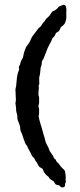

<svg xmlns="http://www.w3.org/2000/svg" viewBox="-20 -634 342 820"><path d="M158.2 -363.3Q158.2 -355 153.8 -346.2L150.9 -317.9L147.9 -305.2Q147 -301.8 147.5 -292Q147.9 -282.2 147.9 -277.3Q147.9 -272.5 145 -269L146 -258.8L144 -234.9Q144 -225.1 147 -219.2Q147 -206.5 147 -194.3L144 -180.7L147 -168Q147 -158.2 147 -147.9L145 -137.2Q146 -129.9 148.4 -121.1L153.8 -102.1Q156.2 -92.8 158.2 -87.9Q160.2 -83 162.6 -72.3Q165 -61.5 168.9 -50.8L175.8 -24.9Q177.7 -21 181.6 -13.7Q187 -4.4 189 2.4Q190.4 9.3 198.2 20Q206.1 30.3 207 32.2Q208 34.2 208.5 35.6Q209 37.1 209.5 39.1Q210 41 210.9 42Q213.9 44.9 216.3 46.4Q218.8 47.9 219.7 52.2Q221.2 56.2 222.7 57.6Q224.1 59.1 227.1 61.5Q232.4 65.9 235.8 71.8Q239.3 77.6 246.6 84.5Q253.9 90.8 255.9 93.8Q257.8 96.7 259.8 111.3Q261.7 125.5 259.8 132.8L261.2 138.2V143.1L257.8 151.9V157.2Q257.8 167.5 243.2 166Q240.2 166 236.3 161.1Q232.4 156.2 225.1 155.8Q217.8 155.3 214.4 148.9Q210.9 142.1 209 140.1Q207 138.2 202.1 135.7Q197.3 133.3 194.8 131.3Q192.4 129.4 189.5 124.5Q187 120.1 183.6 118.2Q180.2 116.2 172.9 107.9Q166 99.1 164.1 92.3Q162.1 85.4 155.3 83Q148.4 80.6 145 74.7Q142.1 68.8 140.1 65.4Q138.2 62 137.2 60.1Q136.2 58.1 132.8 54.2Q129.4 50.3 127.9 45.4Q127 41 122.6 38.1Q118.2 34.7 115.2 28.8Q112.8 22.9 111.8 21Q110.8 19 107.9 13.7Q105 8.8 104 6.8Q103 4.9 101.6 2Q100.1 -1 99.1 -2Q98.1 -2.9 97.7 -6.8Q97.2 -10.7 92.3 -15.1Q87.9 -19 80.6 -41.5Q73.7 -64 71.8 -66.9Q65.9 -75.7 65.9 -92.8Q62 -106 60.5 -109.4Q59.1 -112.3 57.6 -116.2Q56.2 -120.1 55.2 -123Q54.2 -126 54.2 -132.8Q54.2 -139.6 53.2 -143.1L49.8 -157.2Q48.8 -159.2 48.8 -164.1V-170.9L45.9 -192.9L47.9 -206.1L45.9 -252.9L48.8 -266.1Q51.8 -306.2 56.2 -321.8L61 -335Q62 -336.9 61.5 -339.4Q61 -341.8 60.5 -344.7Q59.6 -349.1 63.5 -354.5Q66.9 -359.9 67.4 -365.7Q68.4 -372.1 72.3 -377.9Q79.1 -387.7 79.6 -395.5Q80.6 -403.3 85 -417Q89.8 -430.2 92.8 -435.1Q95.7 -439.9 101.1 -446.3Q106 -453.1 107.4 -456.1Q108.9 -459 111.8 -466.3Q115.7 -476.1 121.1 -482.4Q126.5 -488.8 129.9 -494.1Q133.8 -500 136.2 -502.4Q138.2 -504.9 140.1 -507.8Q142.1 -510.7 143.6 -512.7Q145 -514.6 148.9 -517.1Q152.8 -520 154.8 -522Q161.1 -534.2 165.5 -538.1Q170.9 -542.5 173.8 -548.8Q176.8 -554.7 184.6 -560.5Q192.4 -566.4 196.8 -575.2Q201.2 -584 207 -586.9Q210 -586.9 215.8 -590.8Q221.7 -594.7 223.6 -596.7Q225.1 -598.6 227.5 -601.1Q230 -604 231.4 -605.5Q232.9 -606.9 236.3 -607.9Q239.3 -608.9 245.1 -611.3Q251 -613.8 252.9 -613.8Q266.1 -610.8 263.2 -581.1V-555.2Q259.8 -534.2 251 -526.9Q242.2 -520 240.2 -518.1Q239.3 -515.6 236.3 -509.8Q233.4 -503.9 232.4 -502Q231 -500 226.1 -497.6Q221.2 -495.1 219.2 -493.2L212.9 -480Q211.9 -478 208 -475.1Q204.1 -472.2 202.1 -466.3Q200.2 -460 191.4 -444.3Q182.6 -428.7 175.8 -408.7Q168 -387.7 166 -383.8Q164.1 -379.9 161.1 -376Q158.2 -372.1 158.2 -363.3Z"/></svg>

Font: AntiqueNobleRegular
Style: Regular
Weight: 400
Version: Version 0.1